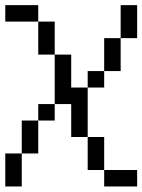

<svg xmlns="http://www.w3.org/2000/svg" viewBox="-20 -582 540 728"><path d="M500 125V62.5H375V125ZM0 0Q0 0 0 125H62.5Q62.5 125 62.5 0ZM375 62.5Q375 62.5 375 -62.5H312.5Q312.5 -62.5 312.5 62.5ZM62.5 0H125Q125 0 125 -125H62.5Q62.5 -125 62.5 0ZM312.5 -62.5V-250H250Q250 -250 250 -375H187.5V-187.5H125V-125H187.5V-187.5H250Q250 -187.5 250 -62.5ZM312.5 -250H375V-312.5H312.5ZM375 -312.5H437.5Q437.5 -312.5 437.5 -437.5H375Q375 -437.5 375 -312.5ZM187.5 -375Q187.5 -375 187.5 -500H125Q125 -500 125 -375ZM437.5 -437.5H500Q500 -437.5 500 -562.5H437.5Q437.5 -562.5 437.5 -437.5ZM125 -500V-562.5H0V-500Z"/></svg>

Font: Unifont
Style: Regular
Weight: 500
Version: Version 13.0.05